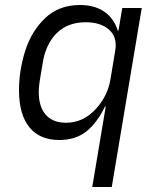

<svg xmlns="http://www.w3.org/2000/svg" viewBox="-20 -548 640 768"><path d="M403 -122H400Q368 -56 325 -22Q282 12 217 12Q139 12 97.5 -39Q56 -90 56 -188Q56 -265 80.5 -343.5Q105 -422 160 -475Q215 -528 300 -528Q357 -528 396 -502Q435 -476 451 -426H454L469 -516H547L427 200H349ZM365 -114Q411 -165 422 -232L441 -346Q450 -399 416.5 -429Q383 -459 323 -459Q251 -459 207 -415.5Q163 -372 151 -297L139 -225Q135 -201 135 -180Q135 -121 163 -89Q191 -57 244 -57Q314 -57 365 -114Z"/></svg>

Font: iA Writer Mono V
Style: Regular
Weight: 400
Italic angle: -9.5°
Designer: Mike Abbink, Paul van der Laan, Pieter van Rosmalen
Foundry: Bold Monday
Version: Version 2.000